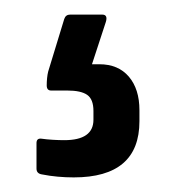

<svg xmlns="http://www.w3.org/2000/svg" viewBox="-20 -47 241 263"><path d="M81 196Q70 196 59 195Q48 194 38 192Q30 191 30 184V149Q30 142 37 143Q44 144 52.5 144.5Q61 145 68 145Q108 145 108 117V105Q108 89 99.5 83Q91 77 72 77H50Q44 77 44 70Q44 65 44.5 60Q45 55 46 51L68 -21Q70 -27 76 -27H120Q128 -27 125 -17L106 41H116Q142 41 156.5 58Q171 75 171 104V119Q171 196 81 196Z"/></svg>

Font: Sofia Sans Semi Condensed
Style: Regular
Weight: 400
Designer: Botio Nikoltchev, Ani Petrova
Foundry: lettersoup
Version: Version 4.100; ttfautohint (v1.8.4.7-5d5b)